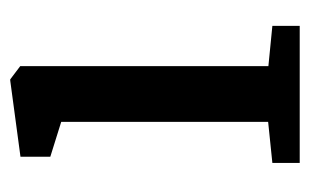

<svg xmlns="http://www.w3.org/2000/svg" viewBox="-136 -472 608 377"><g transform="rotate(-90 168.5 -284.0)"><path d="M36.6 0V-53.7L117.2 -62V-468.3L48.8 -489.7V-548.3L198.2 -568.4H200.7L226.6 -548.8V-61.5L305.7 -53.7V0Z"/></g></svg>

Font: HaufeMerriweather
Style: Regular
Weight: 400
Designer: Eben Sorkin ( eben@eyebytes.com )
Foundry: Eben Sorkin
Version: Version 1.56